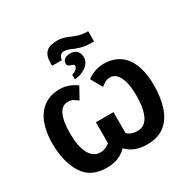

<svg xmlns="http://www.w3.org/2000/svg" viewBox="-224 -1296 1536 1533"><g transform="rotate(-30 544.0 -529.5)"><path d="M449.2 -914.1C455.6 -949.7 472.2 -967.8 498 -967.8C516.1 -967.8 534.2 -963.4 553.2 -955.1C571.8 -946.3 595.2 -937.5 623.5 -928.7C651.9 -919.4 690.4 -915 738.8 -915H747.1V-1009.8H740.2C706.1 -1009.8 675.3 -1014.6 647.9 -1024.9C620.6 -1035.2 594.7 -1044.9 570.8 -1054.7C546.4 -1064 521.5 -1068.8 496.1 -1068.8C476.1 -1068.8 455.6 -1066.4 434.6 -1061.5C413.6 -1056.6 395.5 -1044.9 381.3 -1026.4C367.2 -1007.3 359.9 -978 359.9 -938V-914.1ZM462.9 -730C502.9 -731.9 538.1 -744.1 568.4 -766.1C598.6 -788.1 613.8 -814.5 613.8 -846.2V-849.1C613.8 -895.5 584 -928.2 535.2 -928.2C488.3 -928.2 461.9 -908.7 461.9 -874C461.9 -861.8 466.8 -854 476.6 -849.6C486.3 -845.2 496.1 -841.3 505.9 -838.4C515.1 -835.4 520 -830.1 520 -821.8C520 -806.2 502 -782.2 462.9 -772ZM334 9.8C408.7 9.8 469.7 -12.7 518.1 -62C566.4 -12.7 626.5 9.8 704.1 9.8C772.9 9.8 827.6 -6.8 869.1 -40C910.6 -73.2 940.4 -119.1 959 -177.2C977.5 -235.4 986.8 -301.3 986.8 -375C986.8 -590.8 897.9 -723.1 723.1 -723.1C663.1 -723.1 606.4 -699.2 568.8 -669.9L627.9 -564.9C637.2 -572.3 649.4 -580.6 664.1 -589.8C678.7 -598.6 695.3 -603 713.9 -603C778.3 -603 824.2 -525.9 824.2 -374C824.2 -295.4 813.5 -233.4 792 -189C770.5 -144.5 736.3 -122.1 689.9 -122.1C652.8 -122.1 622.1 -133.8 599.1 -155.8V-349.1H437V-155.8C411.6 -136.2 382.3 -122.1 349.1 -122.1C305.7 -122.1 272.5 -144.5 249 -189C225.6 -233.4 213.9 -295.4 213.9 -374C213.9 -525.9 252 -603 324.2 -603C344.2 -603 360.8 -598.6 375 -589.8C389.2 -580.6 400.9 -572.3 411.1 -564.9L469.2 -669.9C451.2 -684.6 428.2 -697.3 401.4 -707.5C374.5 -717.8 346.7 -723.1 317.9 -723.1C145 -723.1 50.8 -590.8 50.8 -375C50.8 -264.2 72.8 -172.4 117.2 -99.6C161.1 -26.9 233.4 9.8 334 9.8Z"/></g></svg>

Font: Avrile Sans
Style: Bold
Weight: 700
Designer: Monotype Design Team, Google (font), Stefan Peev (BGR Cyrillic), Cristiano Sobral (main changes)
Foundry: The Avrile Sans Project Authors
Version: Version 3.110